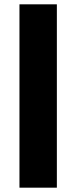

<svg xmlns="http://www.w3.org/2000/svg" viewBox="-20 -770 353 888"><path d="M70 98H243V-750H70Z"/></svg>

Font: Bounded
Style: Bold
Weight: 700
Designer: Vlad Churkin
Version: Version 3.0